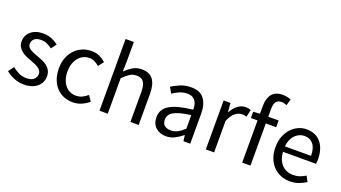

<svg xmlns="http://www.w3.org/2000/svg" viewBox="-59 -1251 3182 1791"><g transform="rotate(20 1532.0 -356.0)"><path d="M68.8 -109.9Q101.1 -84 134.5 -67.9Q168 -51.8 211.9 -51.8Q259.8 -51.8 283.7 -74Q307.6 -96.2 307.6 -127.9Q307.6 -147 297.6 -160.9Q287.6 -174.8 272.2 -185.3Q256.8 -195.8 236.8 -203.9Q216.8 -211.9 196.8 -220.2Q170.9 -229 144.8 -240.5Q118.7 -252 98.1 -268.6Q77.6 -285.2 64.7 -307.1Q51.8 -329.1 51.8 -359.9Q51.8 -389.2 63.2 -414.6Q74.7 -439.9 96.2 -458.5Q117.7 -477.1 148.7 -487.5Q179.7 -498 218.8 -498Q264.6 -498 303.2 -481.9Q341.8 -465.8 369.6 -442.9L331.1 -391.1Q305.7 -410.2 278.8 -422.1Q252 -434.1 219.7 -434.1Q173.8 -434.1 152.3 -413.1Q130.9 -392.1 130.9 -363.8Q130.9 -347.2 139.9 -334.5Q148.9 -321.8 163.8 -312.5Q178.7 -303.2 198.2 -295.7Q217.8 -288.1 238.8 -279.8Q264.6 -270 291.3 -259Q317.9 -248 338.9 -231.4Q359.9 -214.8 373.3 -190.9Q386.7 -167 386.7 -132.8Q386.7 -103 375.2 -76.9Q363.8 -50.8 341.3 -31Q318.8 -11.2 285.4 0.5Q252 12.2 209 12.2Q156.7 12.2 109.9 -6.8Q63 -25.9 27.8 -55.2Z M464.8 -242.2Q464.8 -303.2 483.9 -350.6Q502.9 -397.9 534.9 -430.9Q566.9 -463.9 609.4 -481Q651.9 -498 698.7 -498Q747.1 -498 781.5 -480.5Q815.9 -462.9 840.8 -439.9L799.8 -387.2Q777.8 -405.8 754.4 -418Q731 -430.2 701.7 -430.2Q668.9 -430.2 640.9 -416.5Q612.8 -402.8 592.8 -377.9Q572.8 -353 561.3 -318.6Q549.8 -284.2 549.8 -242.2Q549.8 -200.2 560.8 -166Q571.8 -131.8 591.3 -107.4Q610.8 -83 638.9 -69.6Q667 -56.2 699.7 -56.2Q734.9 -56.2 763.4 -70.6Q792 -85 814 -105L851.1 -50.8Q817.9 -22 777.3 -4.9Q736.8 12.2 692.9 12.2Q645 12.2 603 -4.9Q561 -22 530.5 -54.4Q500 -86.9 482.4 -134.5Q464.8 -182.1 464.8 -242.2Z M956.1 -711.9H1038.1V-518.1L1035.2 -418Q1069.8 -451.2 1107.9 -474.6Q1146 -498 1197.3 -498Q1273.9 -498 1309.6 -450Q1345.2 -401.9 1345.2 -308.1V0H1263.2V-296.9Q1263.2 -366.2 1241.2 -396.5Q1219.2 -426.8 1170.9 -426.8Q1132.8 -426.8 1104 -408Q1075.2 -389.2 1038.1 -352.1V0H956.1Z M1476.1 -126Q1476.1 -206.1 1547.6 -248.5Q1619.1 -291 1774.9 -308.1Q1774.9 -331.1 1770.5 -353Q1766.1 -375 1754.6 -392.1Q1743.2 -409.2 1724.1 -419.7Q1705.1 -430.2 1675.3 -430.2Q1631.8 -430.2 1595.5 -414.1Q1559.1 -397.9 1530.3 -377.9L1497.1 -435.1Q1531.2 -457 1580.1 -477.5Q1628.9 -498 1688 -498Q1776.9 -498 1816.9 -443.6Q1856.9 -389.2 1856.9 -297.9V0H1789.1L1782.2 -58.1H1780.3Q1745.1 -28.8 1704.6 -8.3Q1664.1 12.2 1619.1 12.2Q1557.1 12.2 1516.6 -23.9Q1476.1 -60.1 1476.1 -126ZM1557.1 -131.8Q1557.1 -89.8 1581.5 -72Q1606 -54.2 1642.1 -54.2Q1677.2 -54.2 1708.7 -70.6Q1740.2 -86.9 1774.9 -119.1V-253.9Q1713.9 -246.1 1671.9 -235.1Q1629.9 -224.1 1604.5 -209Q1579.1 -193.8 1568.1 -174.3Q1557.1 -154.8 1557.1 -131.8Z M2011.7 -485.8H2079.6L2086.9 -397.9H2089.8Q2114.7 -443.8 2150.1 -470.9Q2185.5 -498 2227.5 -498Q2256.8 -498 2279.8 -487.8L2263.7 -416Q2252 -419.9 2241.9 -421.9Q2231.9 -423.8 2216.8 -423.8Q2185.5 -423.8 2152.1 -398.9Q2118.7 -374 2093.8 -312V0H2011.7Z M2577.6 -645Q2550.8 -657.2 2522.5 -657.2Q2454.6 -657.2 2454.6 -563V-485.8H2557.6V-418.9H2454.6V0H2372.6V-418.9H2306.6V-481L2372.6 -485.8V-563Q2372.6 -638.2 2407 -681.2Q2441.4 -724.1 2514.6 -724.1Q2537.6 -724.1 2558.1 -719.5Q2578.6 -714.8 2595.7 -708Z M2614.7 -242.2Q2614.7 -301.8 2633.3 -349.4Q2651.9 -397 2682.4 -429.9Q2712.9 -462.9 2751.7 -480.5Q2790.5 -498 2832.5 -498Q2878.9 -498 2915.3 -481.9Q2951.7 -465.8 2976.3 -435.8Q3001 -405.8 3013.9 -363.8Q3026.9 -321.8 3026.9 -270Q3026.9 -243.2 3023.9 -225.1H2695.8Q2700.7 -146 2744.1 -100.1Q2787.6 -54.2 2857.9 -54.2Q2892.6 -54.2 2922.1 -64.7Q2951.7 -75.2 2978.5 -91.8L3007.8 -38.1Q2975.6 -18.1 2936.8 -2.9Q2897.9 12.2 2847.7 12.2Q2798.8 12.2 2756.3 -5.4Q2713.9 -22.9 2682.4 -55.4Q2650.9 -87.9 2632.8 -135Q2614.7 -182.1 2614.7 -242.2ZM2954.6 -278.8Q2954.6 -354 2923.1 -393.6Q2891.6 -433.1 2835 -433.1Q2808.6 -433.1 2785.2 -422.6Q2761.7 -412.1 2742.7 -392.6Q2723.6 -373 2711.2 -344.5Q2698.7 -315.9 2694.8 -278.8Z"/></g></svg>

Font: Pyidaungsu Numbers
Style: Regular
Weight: 400
Designer: Sun Tun
Foundry: MCF
Version: Version 2.053; ttfautohint (v1.8.2)